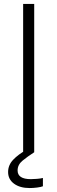

<svg xmlns="http://www.w3.org/2000/svg" viewBox="-20 -770 290 971"><path d="M115 -13H131V0H153Q119 22 94 42.5Q69 63 69 92Q69 136 136 136Q148 136 167 134.5Q186 133 197 130V172Q187 176 167.5 178.5Q148 181 130 181Q81 181 51 159Q21 137 21 100Q21 65 46.5 38Q72 11 115 -13ZM97 -750H153V0H97Z"/></svg>

Font: Unbounded ExtraLight
Style: Regular
Weight: 250
Designer: Luke Prowse, Jean-Baptiste Morizot, Fátima Lázaro, Florian Runge
Foundry: NaN
Version: Version 1.701;gftools[0.9.28.dev5+ged2979d]